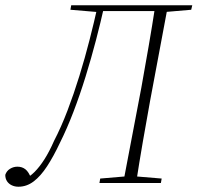

<svg xmlns="http://www.w3.org/2000/svg" viewBox="-44 -694 749 728"><path d="M26 14Q12 14 0.5 8.5Q-11 3 -17.5 -7Q-24 -17 -24 -31Q-19 -46 -6 -54Q7 -62 22 -62Q40 -62 52.5 -52Q65 -42 74 -18L60 -13H46Q68 -23 87 -42Q106 -61 124.5 -90Q143 -119 161 -160Q188 -212 212 -275Q236 -338 257 -406Q278 -474 295.5 -542.5Q313 -611 327 -674H352Q338 -611 320 -542Q302 -473 280.5 -403.5Q259 -334 234.5 -270Q210 -206 183 -152Q159 -101 134.5 -63.5Q110 -26 83.5 -6Q57 14 26 14ZM223 -657 226 -674H341L334 -648H330ZM333 0 336 -17 442 -26H461L569 -17L566 0ZM326 -652 330 -674H578L574 -652ZM423 0 492 -362Q506 -440 519.5 -518Q533 -596 545 -674H593L525 -311Q511 -234 497.5 -156Q484 -78 472 0ZM557 -648 559 -674H685L681 -657L576 -648Z"/></svg>

Font: Source Serif 4 48pt Light
Style: Italic
Weight: 300
Italic angle: -12°
Designer: Frank Grießhammer
Foundry: Adobe Systems Incorporated
Version: Version 4.004;hotconv 1.0.116;makeotfexe 2.5.65601